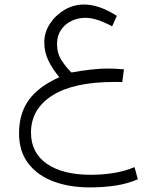

<svg xmlns="http://www.w3.org/2000/svg" viewBox="-20 -483 678 832"><path d="M465.8 -368.7Q433.1 -386.7 404.1 -396.2Q375 -405.8 349.1 -405.8Q317.9 -405.8 289.8 -392.3Q261.7 -378.9 244.4 -353.5Q227.1 -328.1 227.1 -293Q227.1 -251.5 247.1 -220.9Q267.1 -190.4 289.6 -168.9Q332.5 -176.8 373.3 -181.4Q414.1 -186 445.3 -186Q463.9 -186 481.9 -185.1Q500 -184.1 517.1 -182.6L509.8 -127.4Q498.5 -127.9 490.5 -127.9Q482.4 -127.9 476.1 -127.9Q298.8 -127.9 206.5 -69.1Q114.3 -10.3 114.3 91.3Q114.3 179.2 183.1 226.8Q252 274.4 374 274.4Q421.9 274.4 469.2 267.3Q516.6 260.3 563 241.2L577.1 293.9Q532.2 313.5 479.5 321.3Q426.8 329.1 368.7 329.1Q280.8 329.1 211.7 303.2Q142.6 277.3 102.5 225.1Q62.5 172.9 62.5 94.7Q62.5 7.8 105.7 -50.8Q148.9 -109.4 237.3 -148.4Q208.5 -182.1 190.2 -219.5Q171.9 -256.8 171.9 -299.3Q171.9 -342.3 196 -379.6Q220.2 -417 259.5 -440.2Q298.8 -463.4 344.2 -463.4Q410.2 -463.4 486.3 -414.1Z"/></svg>

Font: Vazir Thin FD
Style: Thin-FD
Weight: 100
Designer: Saber Rastikerdar
Foundry: Saber Rastikerdar
Version: Version 30.0.0